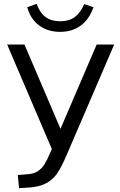

<svg xmlns="http://www.w3.org/2000/svg" viewBox="-20 -767 615 983"><path d="M16.6 -539.1H105.2L311.2 -57.3L258.2 25.9ZM564.6 -539.1 331.2 3.5Q327.9 11.4 323.2 22.1Q296.6 84.5 274.8 117.7Q253.1 151 218.2 170.3Q183.3 189.7 125.6 193.4L77.6 196.3L71 129.2L120 125.1Q152.6 123.2 173 109.9Q193.5 96.6 207.2 75Q220.9 53.3 237.8 13.4L475 -539.1ZM119.6 -730.1 167.7 -747.2Q184 -701.3 213.5 -679.7Q243 -658.1 288.2 -658.1Q333 -658.1 361.9 -679Q390.9 -700 411.5 -746.2L458.5 -730.1Q436.6 -666.9 392.7 -635.4Q348.8 -603.9 287.8 -603.9Q224.5 -603.9 180.1 -637Q135.7 -670 119.6 -730.1Z"/></svg>

Font: Min Sans VF VF
Style: Regular
Weight: 400
Designer: Jinseong-Kim, NotoSansCJK, Nunito
Foundry: Jinseong-Kim
Version: Version 1.420;Glyphs 3.1.2 (3151)